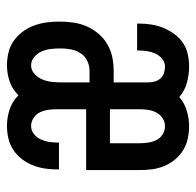

<svg xmlns="http://www.w3.org/2000/svg" viewBox="-26 -542 576 565"><g transform="rotate(90 262.5 -260.0)"><path d="M173 8Q154 8 135 3.5Q116 -1 100.5 -12Q85 -23 73.5 -38.5Q62 -54 55.5 -72Q49 -90 46.5 -108.5Q44 -127 44 -146Q44 -167 47 -187.5Q50 -208 58 -226.5Q66 -245 79.5 -261Q93 -277 111 -287.5Q129 -298 149 -302Q169 -306 189 -306H223V-407Q223 -417 220.5 -426.5Q218 -436 211.5 -443.5Q205 -451 195.5 -454Q186 -457 176 -457Q164 -457 153.5 -448.5Q143 -440 138 -428.5Q133 -417 131 -404.5Q129 -392 129 -379V-375H50V-383Q50 -401 53 -419Q56 -437 63 -453.5Q70 -470 81 -485Q92 -500 107 -510Q122 -520 140 -524Q158 -528 176 -528Q200 -528 224 -521.5Q248 -515 266 -499Q283 -514 306 -521Q329 -528 352 -528Q370 -528 388.5 -524Q407 -520 422.5 -510.5Q438 -501 450 -486.5Q462 -472 469 -455Q476 -438 478.5 -420Q481 -402 481 -383V-225H302V-137Q302 -124 304 -111.5Q306 -99 311.5 -88Q317 -77 328 -70Q339 -63 351 -63Q364 -63 374.5 -71Q385 -79 390.5 -91Q396 -103 398 -115.5Q400 -128 400 -141V-145H479V-137Q479 -119 476 -101Q473 -83 466 -66Q459 -49 447.5 -34.5Q436 -20 420.5 -10Q405 0 387 4Q369 8 351 8Q326 8 302 0Q278 -8 261 -26Q244 -8 220.5 0Q197 8 173 8ZM302 -295H402V-383Q402 -396 400 -408.5Q398 -421 392.5 -432Q387 -443 376 -450Q365 -457 352 -457Q339 -457 328.5 -450Q318 -443 312 -432Q306 -421 304 -408.5Q302 -396 302 -383ZM173 -63Q187 -63 198 -73Q209 -83 214.5 -96.5Q220 -110 221.5 -124.5Q223 -139 223 -153V-235H189Q174 -235 160 -228.5Q146 -222 137.5 -209Q129 -196 126 -181Q123 -166 123 -150Q123 -136 124.5 -122Q126 -108 131.5 -95Q137 -82 148 -72.5Q159 -63 173 -63Z"/></g></svg>

Font: Iosevka Pride
Style: Regular
Weight: 400
Monospace: yes
Designer: Belleve Invis
Foundry: Belleve Invis
Version: Version 30.3.1; ttfautohint (v1.8.4)